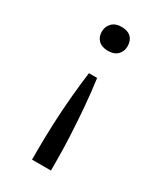

<svg xmlns="http://www.w3.org/2000/svg" viewBox="-180 -612 727 853"><g transform="rotate(30 183.5 -185.0)"><path d="M202 -289Q211 -225 217 -153.5Q223 -82 226.5 -10Q230 62 230 127V170H133V127Q133 60 136 -13Q139 -86 145.5 -157.5Q152 -229 160 -289ZM183 -540Q215 -540 232 -523.5Q249 -507 249 -478Q249 -452 232 -434.5Q215 -417 183 -417Q152 -417 134.5 -433.5Q117 -450 117 -478Q117 -504 134.5 -522Q152 -540 183 -540Z"/></g></svg>

Font: Lexend Exa Light
Style: Regular
Weight: 300
Designer: Bonnie Shaver-Troup, Thomas Jockin
Foundry: Lexend
Version: Version 1.007